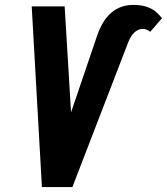

<svg xmlns="http://www.w3.org/2000/svg" viewBox="-20 -761 679 781"><path d="M243 -735 269 -304 375 -615.5Q417.5 -741 522 -741Q555 -741 577.5 -733Q600 -725 613 -714Q626 -703 639 -687L591 -631.5Q577 -643.5 560.5 -643.5Q543 -643.5 527.2 -629.5Q511.5 -615.5 501 -587.5L274.5 0H150.5L109 -735Z"/></svg>

Font: JuliaMono Black
Style: Italic
Weight: 900
Italic angle: -9°
Monospace: yes
Designer: cormullion
Foundry: corm
Version: Version 0.057; ttfautohint (v1.8.4)